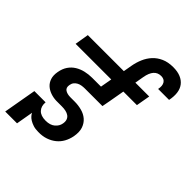

<svg xmlns="http://www.w3.org/2000/svg" viewBox="-298 -1169 1402 1402"><g transform="rotate(45 403.0 -467.5)"><path d="M136 81H14L59 -175H175Q171 -132 195 -106Q219 -80 270 -80Q316 -80 342.5 -102.5Q369 -125 374 -156Q378 -179 372 -195Q366 -211 352.5 -220.5Q339 -230 320.5 -234Q302 -238 280 -238H222Q191 -239 162.5 -249Q134 -259 113.5 -277.5Q93 -296 83.5 -325Q74 -354 81 -393Q88 -434 107.5 -462.5Q127 -491 155.5 -508.5Q184 -526 218.5 -534Q253 -542 289 -542H380L396 -632H28L46 -740H418L430 -808Q437 -848 453 -885.5Q469 -923 495.5 -952Q522 -981 561 -998.5Q600 -1016 653 -1016Q698 -1016 730 -1002.5Q762 -989 781 -964Q800 -939 804.5 -903.5Q809 -868 800 -825H687Q695 -863 681.5 -885.5Q668 -908 636 -908Q566 -908 549 -809L537 -740H680L661 -632H521L500 -513L488 -449H306Q291 -449 275 -446.5Q259 -444 245.5 -437Q232 -430 222 -418Q212 -406 209 -388Q203 -356 223.5 -342.5Q244 -329 277 -329H321Q359 -329 394.5 -319.5Q430 -310 455.5 -288Q481 -266 493 -231.5Q505 -197 496 -146Q489 -110 472.5 -80Q456 -50 429.5 -28.5Q403 -7 368 5Q333 17 290 16Q259 16 236.5 8.5Q214 1 198 -9Q182 -19 172.5 -30.5Q163 -42 159 -51Z"/></g></svg>

Font: SVN-Poppins SemiBold
Style: Italic
Weight: 600
Italic angle: -10°
Designer: Ninad Kale (Devanagari), Jonny Pinhorn (Latin)
Foundry: Indian Type Foundry
Version: Version 3.002 2017; ttfautohint (v1.8.3)